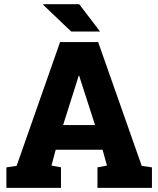

<svg xmlns="http://www.w3.org/2000/svg" viewBox="-20 -916 772 936"><path d="M11.2 0V-100.1L61 -107.4L272.9 -710.9H458.5L670.9 -107.4L720.7 -100.1V0H455.1V-100.1L501.5 -108.9L480 -186H251.5L231 -108.9L277.3 -100.1V0ZM287.6 -306.2H443.4L374 -521.5L366.2 -546.4H363.3L355 -519ZM467.8 -762.2H327.1L190.4 -892.6L191.4 -895.5H366.2Z"/></svg>

Font: Roboto Slab Black
Style: Regular
Weight: 900
Designer: Google
Version: Version 2.000; ttfautohint (v1.8.1.43-b0c9)